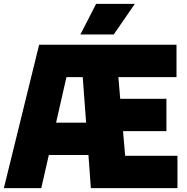

<svg xmlns="http://www.w3.org/2000/svg" viewBox="-24 -971 965 991"><path d="M-4 0 178 -740H887V-573H587L596.5 -461H835V-294H611L622 -167H892V0H445L432.5 -171H228L189 0ZM319 -573 265.5 -338H420.5L403 -573ZM391 -793 472 -951H672L563 -793Z"/></svg>

Font: Encode Sans Condensed Condensed Black
Style: Regular
Weight: 900
Width: 3
Designer: Multiple Designers
Foundry: Impallari Type
Version: Version 3.000; ttfautohint (v1.8.3) -l 8 -r 50 -G 200 -x 14 